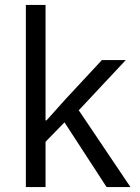

<svg xmlns="http://www.w3.org/2000/svg" viewBox="-20 -760 567 780"><path d="M85 -740H165V-271H169L248 -359L394 -516H491L300 -312L510 0H413L242 -263L165 -184V0H85Z"/></svg>

Font: IBM Plex Sans KR
Style: Regular
Weight: 400
Designer: Mike Abbink; Paul van der Laan; Pieter van Rosmalen; Wujin Sim; Chorong Kim; Dohee Lee;
Foundry: Sandoll Inc.
Version: Version 1.001